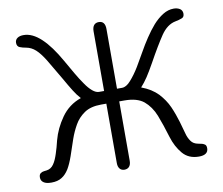

<svg xmlns="http://www.w3.org/2000/svg" viewBox="-71 -689 911 784"><g transform="rotate(-10 385.0 -297.5)"><path d="M81.5 8.5C81.5 8.5 81.5 8.5 81.5 8.5C67 8.5 56.5 6 49.5 1C42 -4 38.5 -11 38.5 -20C38.5 -20 38.5 -20 38.5 -20C38.5 -28 40.5 -33.5 45 -37C49 -40 53.5 -42 59 -42.5C64 -43 68 -43.5 71 -44C71 -44 71 -44 71 -44C82.5 -45.5 92.5 -51.5 100 -62.5C107.5 -73 113.5 -87 119 -104C124.5 -120.5 129.5 -138.5 134 -157.5C134 -157.5 134 -157.5 134 -157.5C142.5 -189.5 157 -220 177.5 -249C198 -278 225 -298.5 259.5 -310.5C259.5 -310.5 259.5 -310.5 259.5 -310.5C249.5 -321.5 240 -334 231.5 -348C223 -361.5 212.5 -379.5 200 -401.5C200 -401.5 200 -401.5 200 -401.5C180 -436 163.5 -464 150.5 -485.5C137.5 -506.5 125.5 -522 114 -532.5C102.5 -543 89.5 -549.5 75.5 -552C75.5 -552 75.5 -552 75.5 -552C65.5 -553.5 57 -556 49.5 -559C42 -562 38 -568.5 38 -578.5C38 -578.5 38 -578.5 38 -578.5C38 -587 41.5 -593.5 48 -598C54.5 -602.5 63 -604.5 73.5 -604.5C73.5 -604.5 73.5 -604.5 73.5 -604.5C98 -604.5 122 -593 146.5 -570C171 -547 194.5 -514.5 218 -473C218 -473 218 -473 218 -473C229.5 -452.5 240.5 -433.5 251 -415.5C261.5 -397.5 271.5 -381.5 281.5 -367.5C291 -353.5 300.5 -342.5 310 -334.5C319.5 -326.5 328.5 -322.5 337 -322.5C337 -322.5 337 -322.5 337 -322.5C337 -322.5 358 -322.5 358 -322.5C358 -322.5 358 -570 358 -570C358 -581 360.5 -589.5 365 -595C369.5 -600.5 376.5 -603.5 385 -603.5C385 -603.5 385 -603.5 385 -603.5C402.5 -603.5 411.5 -592.5 411.5 -570C411.5 -570 411.5 -570 411.5 -570C411.5 -570 411.5 -322.5 411.5 -322.5C411.5 -322.5 432.5 -322.5 432.5 -322.5C444 -322.5 456.5 -329.5 469 -344C481.5 -358 494 -375 506.5 -395.5C518.5 -415.5 529.5 -434.5 539.5 -452.5C539.5 -452.5 539.5 -452.5 539.5 -452.5C549.5 -470.5 560.5 -488.5 572.5 -506.5C584 -524 596.5 -540.5 609.5 -555.5C622.5 -570 636.5 -582 651 -591C665.5 -600 680.5 -604.5 696 -604.5C696 -604.5 696 -604.5 696 -604.5C706.5 -604.5 715 -602 722 -597.5C728.5 -593 732 -586 732 -577.5C732 -577.5 732 -577.5 732 -577.5C732 -568 728.5 -562 721.5 -559.5C714 -556.5 705 -554 694.5 -552C694.5 -552 694.5 -552 694.5 -552C671 -547.5 651 -532.5 633.5 -507C616 -481 595 -446 570.5 -401.5C570.5 -401.5 570.5 -401.5 570.5 -401.5C558 -379 547 -361 538.5 -348C529.5 -334.5 520 -322 509.5 -310.5C509.5 -310.5 509.5 -310.5 509.5 -310.5C538 -300 560.5 -285.5 577.5 -268C594 -250 607.5 -230.5 617 -209C626.5 -187.5 634 -166 640.5 -144.5C640.5 -144.5 640.5 -144.5 640.5 -144.5C645.5 -127 650 -111 654 -96.5C657.5 -82 663 -70.5 669.5 -61.5C676 -52 685.5 -46.5 698.5 -44C698.5 -44 698.5 -44 698.5 -44C704 -43 709.5 -42 715 -40.5C720 -39 724 -37 727.5 -34C730.5 -31 732 -26 732 -19.5C732 -19.5 732 -19.5 732 -19.5C732 -1 719 8.5 693.5 8.5C693.5 8.5 693.5 8.5 693.5 8.5C665 8.5 642.5 -1 626 -20.5C609.5 -40 597 -63.5 588.5 -91.5C588.5 -91.5 588.5 -91.5 588.5 -91.5C578 -126.5 567.5 -157.5 557 -184.5C546.5 -211 531.5 -232 513 -247.5C494.5 -262.5 468 -270 433.5 -270C433.5 -270 433.5 -270 433.5 -270C433.5 -270 411.5 -270 411.5 -270C411.5 -270 411.5 -23.5 411.5 -23.5C411.5 -13 409 -5.5 404.5 0C400 5.5 393 8.5 384.5 8.5C384.5 8.5 384.5 8.5 384.5 8.5C376 8.5 369.5 5.5 365 0C360.5 -5.5 358 -13 358 -23.5C358 -23.5 358 -23.5 358 -23.5C358 -23.5 358 -270 358 -270C358 -270 336 -270 336 -270C307.5 -270 284 -264 266.5 -252C249 -240 235 -225 225 -207C214.5 -188.5 206.5 -170.5 200 -152C200 -152 200 -152 200 -152C191.5 -126.5 183.5 -103.5 177 -84C170 -64 162.5 -47 154.5 -33.5C146 -20 136.5 -9.5 125 -2.5C113.5 5 99 8.5 81.5 8.5Z"/></g></svg>

Font: Jura-Fortis-Regular
Style: Regular
Weight: 500
Designer: Daniel Johnson, Alexei Vanyashin, Mirko Velimirovic
Foundry: Daniel Johnson
Version: ""